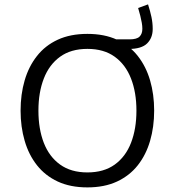

<svg xmlns="http://www.w3.org/2000/svg" viewBox="-20 -833 781 859"><path d="M642.3 -813.4 598 -797.2Q603.5 -778.9 607.7 -762.3Q611.9 -745.6 614.4 -731.1Q616.9 -716.6 616.9 -704.1Q616.9 -682 604.6 -669.5Q592.2 -656.9 559.7 -656.9H485.1V-613.9H554.9Q613.1 -613.9 638.1 -638.6Q663.2 -663.3 663.2 -703.6Q663.2 -730.7 657.5 -757.3Q651.8 -783.9 642.3 -813.4ZM371 -681.4Q294.7 -681.4 238.5 -655.4Q182.2 -629.4 145.4 -582.5Q108.5 -535.7 90.3 -473.3Q72.1 -410.9 72.1 -338Q72.1 -265.5 90.4 -202.9Q108.6 -140.3 145.5 -93.6Q182.4 -46.9 238.6 -20.7Q294.9 5.4 371 5.4Q447.1 5.4 503.3 -20.7Q559.6 -46.9 596.5 -93.6Q633.3 -140.3 651.5 -202.9Q669.7 -265.5 669.7 -338Q669.7 -410.9 651.5 -473.3Q633.3 -535.7 596.5 -582.5Q559.7 -629.4 503.5 -655.4Q447.2 -681.4 371 -681.4ZM371 -614.3Q444.6 -614.3 493.2 -579.2Q541.9 -544 566.1 -481.8Q590.4 -419.6 590.4 -338Q590.4 -256.6 566.3 -194.3Q542.2 -132 493.5 -96.8Q444.7 -61.6 371 -61.6Q297.6 -61.6 248.8 -96.8Q200 -132 175.9 -194.2Q151.9 -256.4 151.9 -338Q151.9 -419.6 176.1 -481.8Q200.2 -544 248.9 -579.2Q297.5 -614.3 371 -614.3Z"/></svg>

Font: Estedad VF
Style: Regular
Weight: 100
Designer: Amin Abedi
Version: Version 7.3